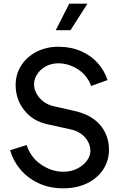

<svg xmlns="http://www.w3.org/2000/svg" viewBox="-20 -1011 657 1043"><path d="M35 -195 125 -223Q146 -156 203.5 -117Q261 -78 324 -78Q366 -78 399.5 -95Q433 -112 452 -138Q471 -164 471 -190Q471 -231 442.5 -264Q414 -297 364 -308L238 -336Q158 -353 111.5 -412.5Q65 -472 65 -549Q65 -608 95.5 -655.5Q126 -703 179 -730Q232 -757 296 -757Q367 -757 422.5 -732Q478 -707 513.5 -665.5Q549 -624 564 -576L475 -544Q453 -603 402.5 -635Q352 -667 297 -667Q259 -667 229 -650.5Q199 -634 182 -608Q165 -582 165 -555Q165 -513 195.5 -478.5Q226 -444 272 -434L386 -408Q476 -388 524 -332Q572 -276 572 -198Q572 -139 541 -91Q510 -43 453.5 -15.5Q397 12 324 12Q248 12 188 -16.5Q128 -45 89 -92.5Q50 -140 35 -195ZM356 -991H455L363 -847H283Z"/></svg>

Font: BLUETTI 2.0 Normal
Style: Normal
Weight: 400
Designer: Stijn de Vries
Foundry: tokotype
Version: Version 2.005;October 31, 2023;FontCreator 14.0.0.2814 64-bi